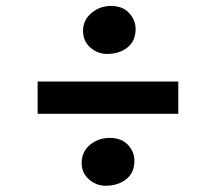

<svg xmlns="http://www.w3.org/2000/svg" viewBox="-20 -640 709 630"><path d="M331 -463Q300.5 -463 276.5 -484Q252.5 -505 252.5 -538.5Q252.5 -574 280 -597.2Q307.5 -620.5 344 -620.5Q382.5 -620.5 403.8 -597.2Q425 -574 425 -544.5Q425 -506 398.5 -484.5Q372 -463 331 -463ZM565 -372.5V-266.5H103.5V-372.5ZM248 -105.5Q248 -142 275.2 -164.8Q302.5 -187.5 340 -187.5Q378.5 -187.5 399.8 -164.8Q421 -142 421 -112.5Q421 -73 394 -51.8Q367 -30.5 326 -30.5Q296.5 -30.5 272.2 -51.2Q248 -72 248 -105.5Z"/></svg>

Font: Merriweather Light 18pt Black
Style: Regular
Weight: 900
Version: Version 2.100